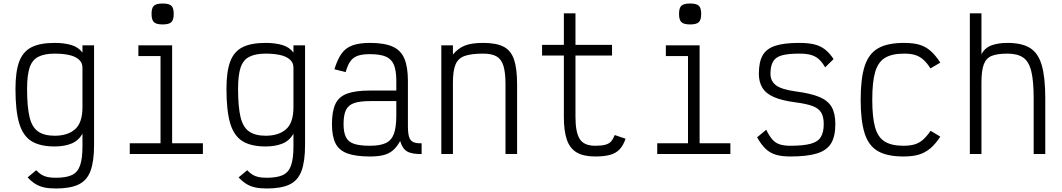

<svg xmlns="http://www.w3.org/2000/svg" viewBox="-20 -876 6040 1092"><path d="M298 196Q259 196 231.5 190Q204 184 182 170.5Q160 157 137 133L186 92Q202 109 217 118Q232 127 251 131Q270 135 298 135Q356 135 389 119.5Q422 104 435.5 64.5Q449 25 449 -42V-116Q427 -76 386.5 -59.5Q346 -43 291 -43Q207 -43 158.5 -73.5Q110 -104 89 -175.5Q68 -247 68 -370Q68 -468 89 -525Q110 -582 158.5 -607Q207 -632 291 -632Q345 -632 385.5 -620Q426 -608 449 -577V-618H515V-51Q515 41 495 95.5Q475 150 427.5 173Q380 196 298 196ZM291 -104Q365 -104 407 -141Q449 -178 449 -266V-491Q449 -520 428 -538Q407 -556 371.5 -563.5Q336 -571 291 -571Q232 -571 197 -552.5Q162 -534 148 -490.5Q134 -447 134 -370Q134 -269 148 -210.5Q162 -152 197 -128Q232 -104 291 -104Z M718 0V-61H893V-557H767V-618H959V-61H1134V0ZM905 -737Q869 -737 855.5 -750Q842 -763 842 -797Q842 -831 855.5 -843.5Q869 -856 905 -856Q941 -856 954.5 -843.5Q968 -831 968 -797Q968 -763 954.5 -750Q941 -737 905 -737Z M1498 196Q1459 196 1431.5 190Q1404 184 1382 170.5Q1360 157 1337 133L1386 92Q1402 109 1417 118Q1432 127 1451 131Q1470 135 1498 135Q1556 135 1589 119.5Q1622 104 1635.5 64.5Q1649 25 1649 -42V-116Q1627 -76 1586.5 -59.5Q1546 -43 1491 -43Q1407 -43 1358.5 -73.5Q1310 -104 1289 -175.5Q1268 -247 1268 -370Q1268 -468 1289 -525Q1310 -582 1358.5 -607Q1407 -632 1491 -632Q1545 -632 1585.5 -620Q1626 -608 1649 -577V-618H1715V-51Q1715 41 1695 95.5Q1675 150 1627.5 173Q1580 196 1498 196ZM1491 -104Q1565 -104 1607 -141Q1649 -178 1649 -266V-491Q1649 -520 1628 -538Q1607 -556 1571.5 -563.5Q1536 -571 1491 -571Q1432 -571 1397 -552.5Q1362 -534 1348 -490.5Q1334 -447 1334 -370Q1334 -269 1348 -210.5Q1362 -152 1397 -128Q1432 -104 1491 -104Z M2084 14Q2003 14 1955.5 -3.5Q1908 -21 1888 -61Q1868 -101 1868 -170Q1868 -244 1888 -285.5Q1908 -327 1955.5 -344Q2003 -361 2084 -361H2234V-416Q2234 -474 2220.5 -507Q2207 -540 2174.5 -554Q2142 -568 2084 -568Q2041 -568 2015 -559Q1989 -550 1973 -528Q1957 -506 1946 -466L1882 -482Q1899 -538 1922.5 -571Q1946 -604 1985 -618Q2024 -632 2084 -632Q2166 -632 2213 -611Q2260 -590 2280 -542.5Q2300 -495 2300 -416V-160Q2300 -119 2306.5 -97.5Q2313 -76 2330.5 -68Q2348 -60 2378 -61V0Q2322 1 2295 -15Q2268 -31 2256 -74Q2238 -41 2215.5 -21.5Q2193 -2 2161.5 6Q2130 14 2084 14ZM2084 -47Q2142 -47 2174.5 -62.5Q2207 -78 2220.5 -115.5Q2234 -153 2234 -219V-301H2084Q2026 -301 1993.5 -289.5Q1961 -278 1947.5 -250Q1934 -222 1934 -170Q1934 -123 1947.5 -96Q1961 -69 1993.5 -58Q2026 -47 2084 -47Z M2490 0V-618H2556V-566Q2584 -600 2622 -616Q2660 -632 2728 -632Q2802 -632 2844 -610.5Q2886 -589 2903.5 -537.5Q2921 -486 2921 -396V0H2855V-396Q2855 -463 2843.5 -501Q2832 -539 2804.5 -555Q2777 -571 2728 -571Q2661 -571 2623.5 -558Q2586 -545 2571 -509.5Q2556 -474 2556 -407V0Z M3365 14Q3299 14 3260 -9Q3221 -32 3204 -81.5Q3187 -131 3187 -211V-560H3063V-621H3187V-800H3253V-621H3461V-560H3253V-211Q3253 -123 3277.5 -85Q3302 -47 3365 -47Q3400 -47 3421.5 -52.5Q3443 -58 3455 -71Q3467 -84 3476 -108L3538 -87Q3525 -49 3504.5 -27Q3484 -5 3450.5 4.5Q3417 14 3365 14Z M3718 0V-61H3893V-557H3767V-618H3959V-61H4134V0ZM3905 -737Q3869 -737 3855.5 -750Q3842 -763 3842 -797Q3842 -831 3855.5 -843.5Q3869 -856 3905 -856Q3941 -856 3954.5 -843.5Q3968 -831 3968 -797Q3968 -763 3954.5 -750Q3941 -737 3905 -737Z M4475 14Q4426 14 4392.5 4Q4359 -6 4334 -30Q4309 -54 4286 -95L4338 -138Q4355 -103 4372.5 -83Q4390 -63 4414.5 -55Q4439 -47 4475 -47Q4548 -47 4589.5 -58Q4631 -69 4648 -96Q4665 -123 4665 -170Q4665 -212 4650.5 -236Q4636 -260 4601 -273Q4566 -286 4504 -294Q4427 -304 4381.5 -324Q4336 -344 4316 -377Q4296 -410 4296 -456Q4296 -523 4317.5 -561Q4339 -599 4389 -615.5Q4439 -632 4525 -632Q4577 -632 4611.5 -623.5Q4646 -615 4672 -595Q4698 -575 4721 -540L4673 -493Q4655 -524 4636 -540.5Q4617 -557 4591 -564Q4565 -571 4525 -571Q4462 -571 4426.5 -561Q4391 -551 4376.5 -525.5Q4362 -500 4362 -456Q4362 -415 4393.5 -391Q4425 -367 4506 -356Q4591 -345 4640 -324.5Q4689 -304 4710 -267.5Q4731 -231 4731 -170Q4731 -101 4707 -61Q4683 -21 4627 -3.5Q4571 14 4475 14Z M5118 14Q5026 14 4973 -16.5Q4920 -47 4897.5 -118Q4875 -189 4875 -309Q4875 -430 4898 -500.5Q4921 -571 4974.5 -601.5Q5028 -632 5122 -632Q5173 -632 5208 -622Q5243 -612 5271.5 -587.5Q5300 -563 5328 -520L5272 -487Q5251 -520 5230 -538Q5209 -556 5184 -563.5Q5159 -571 5122 -571Q5053 -571 5013.5 -547Q4974 -523 4957.5 -466.5Q4941 -410 4941 -309Q4941 -209 4957 -152Q4973 -95 5012 -71Q5051 -47 5118 -47Q5155 -47 5181 -54.5Q5207 -62 5228.5 -80.5Q5250 -99 5273 -132L5328 -99Q5300 -56 5270.5 -31.5Q5241 -7 5205.5 3.5Q5170 14 5118 14Z M5496 0V-800H5562V-567Q5581 -604 5619 -618Q5657 -632 5710 -632Q5792 -632 5838.5 -603Q5885 -574 5905 -505Q5925 -436 5925 -317V0H5859V-317Q5859 -415 5845.5 -470.5Q5832 -526 5799.5 -548.5Q5767 -571 5710 -571Q5652 -571 5620 -558Q5588 -545 5575 -509Q5562 -473 5562 -407V0Z"/></svg>

Font: Victor Mono Thin Light
Style: Regular
Weight: 300
Monospace: yes
Version: Version 1.561;gftools[0.9.30]